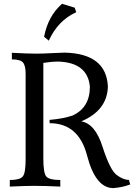

<svg xmlns="http://www.w3.org/2000/svg" viewBox="-20 -967 715 995"><path d="M567.4 7.8Q475.1 7.8 431.4 -160.4Q387.7 -328.6 237.3 -328.6L236.8 -345.7Q307.1 -351.6 356 -368.2Q445.8 -409.2 445.8 -517.6Q434.6 -642.1 283.7 -647.9Q246.6 -647.9 204.6 -641.1V-144Q204.6 -70.8 219.7 -52.5Q234.9 -34.2 292.5 -34.2V0Q214.4 -3.9 155.8 -3.9Q114.7 -3.9 30.8 0V-34.2Q82.5 -34.2 97.7 -52Q112.8 -69.8 112.8 -140.1V-585Q112.8 -627 99.1 -643.1Q85.4 -659.2 41.5 -659.2V-693.4Q124 -689 168.5 -689Q201.2 -689 249.8 -691.7Q298.3 -694.3 314.5 -694.3Q531.7 -689.5 539.1 -517.6Q535.2 -394.5 400.9 -337.9Q472.7 -327.1 511.2 -207Q549.8 -86.9 584 -60.8Q618.2 -34.7 647.9 -34.7L654.8 -11.2Q616.2 3.9 567.4 7.8ZM232.9 -756.3 208.5 -776.4Q229 -883.8 301.3 -947.3L367.2 -927.2L375 -903.8Q280.3 -860.8 232.9 -756.3Z"/></svg>

Font: Almanac
Style: Regular
Weight: 400
Designer: Eden's Almanac
Version: Version 3.501;March 28, 2021;FontCreator 13.0.0.2683 64-bit